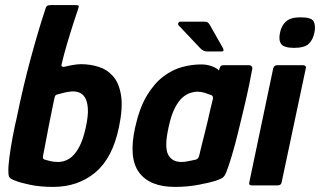

<svg xmlns="http://www.w3.org/2000/svg" viewBox="-20 -728 1257 754"><path d="M189 6Q137 6 97.5 -2.5Q58 -11 44 -17Q29 -22 22.5 -26.5Q16 -31 14.5 -37.5Q13 -44 13 -54Q12 -73 17 -111Q22 -149 30 -191.5Q38 -234 46 -267Q71 -390 101.5 -502Q132 -614 160 -698Q163 -705 168 -706.5Q173 -708 181 -708H275Q290 -708 289.5 -703.5Q289 -699 284 -684Q278 -667 271 -645.5Q264 -624 257 -601Q250 -578 243 -555Q236 -532 231 -512Q226 -492 222 -476Q220 -468 224.5 -466.5Q229 -465 235 -466Q245 -469 264.5 -472.5Q284 -476 298 -476Q334 -476 367.5 -465.5Q401 -455 424.5 -428Q448 -401 455.5 -352.5Q463 -304 447 -228Q422 -107 354 -50.5Q286 6 189 6ZM209 -92Q231 -92 251.5 -104.5Q272 -117 289 -147Q306 -177 317 -228Q327 -274 325 -302Q323 -330 314 -344.5Q305 -359 292.5 -364Q280 -369 268 -369Q259 -369 247 -367Q235 -365 224 -362Q213 -359 205 -357Q200 -356 198 -353.5Q196 -351 194 -344Q189 -320 183.5 -293Q178 -266 172 -236Q166 -206 160.5 -175.5Q155 -145 149 -116Q148 -110 149 -107Q150 -104 153 -102Q162 -99 176.5 -95.5Q191 -92 209 -92Z M667 6Q568 6 526 -51Q484 -108 511 -229Q528 -305 557 -353Q586 -401 622 -428Q658 -455 696 -465Q734 -475 770 -475Q794 -475 814 -467Q834 -459 840 -451L843 -462Q846 -469 849.5 -470.5Q853 -472 860 -472H957Q971 -472 971 -459Q967 -436 958.5 -395Q950 -354 938.5 -305.5Q927 -257 915 -208Q903 -159 890.5 -117Q878 -75 868 -50Q863 -38 856.5 -32Q850 -26 827 -18Q805 -11 760.5 -2.5Q716 6 667 6ZM692 -92Q703 -92 714 -94Q725 -96 734 -98Q743 -100 748 -101Q753 -102 756.5 -105.5Q760 -109 762 -116Q767 -138 773 -161.5Q779 -185 785 -209Q791 -233 796.5 -256.5Q802 -280 806.5 -300.5Q811 -321 816 -339Q817 -346 815 -350Q813 -354 808 -355Q798 -359 784 -363.5Q770 -368 755 -368Q743 -368 727 -363Q711 -358 695.5 -344Q680 -330 666 -302.5Q652 -275 642 -228Q625 -151 640 -121.5Q655 -92 692 -92ZM792 -526Q779 -526 767 -538L681 -629Q678 -633 680.5 -638Q683 -643 688 -643H781Q791 -643 795.5 -640Q800 -637 804 -630L854 -542Q863 -526 851 -526Z M1215 -601Q1209 -571 1192 -555.5Q1175 -540 1135 -540Q1095 -540 1084 -555.5Q1073 -571 1080 -601Q1085 -627 1103 -643.5Q1121 -660 1160 -660Q1204 -660 1212 -643.5Q1220 -627 1215 -601ZM1086 -12Q1084 0 1070 0H968Q956 0 959 -12L1053 -460Q1057 -472 1068 -472H1170Q1176 -472 1179.5 -468.5Q1183 -465 1181 -460Z"/></svg>

Font: Glory Thin
Style: Bold Italic
Weight: 700
Italic angle: -12°
Version: Version 1.011